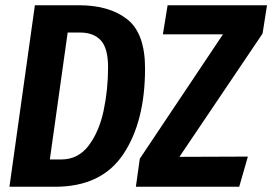

<svg xmlns="http://www.w3.org/2000/svg" viewBox="-20 -712 1038 732"><path d="M533 -451Q533 -248 450 -124Q367 0 190 0H16L113 -692H281Q397 -692 465 -638.5Q533 -585 533 -451ZM238 -588 170 -104H213Q278 -104 318 -157Q358 -210 375 -290Q392 -370 392 -455Q392 -528 364.5 -558Q337 -588 285 -588ZM498 0 513 -107 830 -581H601L619 -692H998L981 -584L664 -114L925 -115L892 0Z"/></svg>

Font: Fira Sans Extra Condensed SemiBold
Style: Italic
Weight: 600
Width: 3
Italic angle: -8°
Designer: Carrois Corporate & Edenspiekermann AG
Foundry: Carrois Corporate GbR & Edenspiekermann AG
Version: Version 4.203